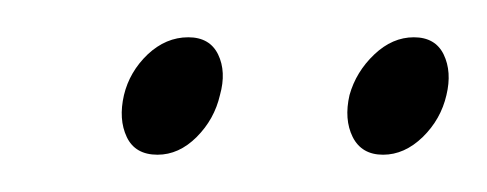

<svg xmlns="http://www.w3.org/2000/svg" viewBox="-20 -561 261 103"><path d="M64.5 -478Q52.5 -478 48 -487.5Q43.5 -497 46.5 -510Q49.5 -522.5 59.2 -531.8Q69 -541 81 -541Q92.5 -541 97 -531.8Q101.5 -522.5 98 -510Q95 -497 85.5 -487.5Q76 -478 64.5 -478ZM185.5 -478Q174 -478 169.2 -487.5Q164.5 -497 167.5 -510Q171 -522.5 180.8 -531.8Q190.5 -541 202 -541Q213.5 -541 218 -531.8Q222.5 -522.5 219.5 -510Q216.5 -497 206.8 -487.5Q197 -478 185.5 -478Z"/></svg>

Font: Fraunces 144pt S050 Thin
Style: Italic
Weight: 100
Italic angle: -16°
Version: Version 1.000; ttfautohint (v1.8.3)